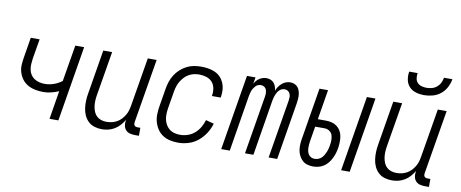

<svg xmlns="http://www.w3.org/2000/svg" viewBox="-65 -1018 3131 1304"><g transform="rotate(10 1500.0 -366.0)"><path d="M317 0 349 -196Q323 -185 296.5 -178.5Q270 -172 244 -172Q215 -172 187 -177.5Q159 -183 135.5 -196.5Q112 -210 96 -231.5Q80 -253 72.5 -279.5Q65 -306 67.5 -335Q70 -364 75 -393L96 -520H157L134 -384Q131 -364 130 -344.5Q129 -325 132.5 -306.5Q136 -288 146 -272.5Q156 -257 171.5 -247Q187 -237 205.5 -232.5Q224 -228 243 -228Q274 -228 304.5 -238.5Q335 -249 361 -269L403 -520H464L378 0Z M679 8Q652 8 627.5 0.5Q603 -7 585 -24Q567 -41 556.5 -64Q546 -87 542.5 -112.5Q539 -138 540 -164.5Q541 -191 546 -218L596 -520H657L605 -209Q602 -189 601.5 -170Q601 -151 604 -133Q607 -115 614 -98.5Q621 -82 634 -70Q647 -58 664.5 -52.5Q682 -47 702 -47Q719 -47 737 -51Q755 -55 771.5 -64Q788 -73 801 -86.5Q814 -100 824 -116.5Q834 -133 839 -150Q844 -167 847 -185L903 -520H964L890 -77Q889 -71 890 -65Q891 -59 894.5 -55Q898 -51 903.5 -49Q909 -47 915 -47H935V8H906Q888 8 871.5 3.5Q855 -1 844 -13Q833 -25 829.5 -42Q826 -59 829 -77L831 -85Q819 -65 803 -46.5Q787 -28 766.5 -15.5Q746 -3 723.5 2.5Q701 8 679 8Z M1205 8Q1176 8 1148.5 2Q1121 -4 1098.5 -18.5Q1076 -33 1061 -55.5Q1046 -78 1038.5 -104.5Q1031 -131 1032 -160Q1033 -189 1038 -218L1058 -338Q1062 -363 1070 -387.5Q1078 -412 1092.5 -435Q1107 -458 1127.5 -476.5Q1148 -495 1171.5 -507Q1195 -519 1220.5 -523.5Q1246 -528 1271 -528Q1296 -528 1320 -524Q1344 -520 1365.5 -510.5Q1387 -501 1403 -484.5Q1419 -468 1428.5 -446.5Q1438 -425 1440 -401Q1442 -377 1438 -352L1437 -344H1376L1377 -350Q1381 -375 1376 -399.5Q1371 -424 1355.5 -441Q1340 -458 1316 -465.5Q1292 -473 1267 -473Q1248 -473 1230 -469Q1212 -465 1194.5 -455Q1177 -445 1164 -430.5Q1151 -416 1141 -399.5Q1131 -383 1125.5 -365Q1120 -347 1117 -329L1097 -209Q1094 -188 1093.5 -168Q1093 -148 1097.5 -129.5Q1102 -111 1112 -94.5Q1122 -78 1137 -67Q1152 -56 1170.5 -51.5Q1189 -47 1210 -47Q1235 -47 1261.5 -56Q1288 -65 1309 -83.5Q1330 -102 1344 -126.5Q1358 -151 1365 -176L1421 -161Q1411 -126 1390.5 -94Q1370 -62 1341 -38Q1312 -14 1276 -3Q1240 8 1205 8Z M1501 0 1587 -520H1646L1638 -474Q1644 -486 1652.5 -496Q1661 -506 1672.5 -513.5Q1684 -521 1696.5 -524.5Q1709 -528 1721 -528Q1736 -528 1749.5 -522.5Q1763 -517 1772 -506.5Q1781 -496 1785.5 -482.5Q1790 -469 1792 -454Q1797 -469 1806.5 -482.5Q1816 -496 1828 -506.5Q1840 -517 1855 -522.5Q1870 -528 1885 -528Q1900 -528 1913.5 -522.5Q1927 -517 1936 -506.5Q1945 -496 1949.5 -482.5Q1954 -469 1955.5 -454.5Q1957 -440 1955.5 -424.5Q1954 -409 1952 -394L1887 0H1828L1895 -404Q1897 -417 1897 -429Q1897 -441 1892 -452Q1887 -463 1877 -469Q1867 -475 1855 -475Q1845 -475 1835.5 -471Q1826 -467 1818.5 -459.5Q1811 -452 1805.5 -442.5Q1800 -433 1796.5 -423.5Q1793 -414 1790.5 -404.5Q1788 -395 1786 -385L1723 0H1665L1732 -404Q1734 -417 1733.5 -429Q1733 -441 1728.5 -452Q1724 -463 1713.5 -469Q1703 -475 1691 -475Q1681 -475 1671.5 -471Q1662 -467 1655 -459.5Q1648 -452 1642 -442.5Q1636 -433 1632.5 -423.5Q1629 -414 1627 -404.5Q1625 -395 1623 -385L1560 0Z M2328 0 2414 -520H2473L2387 0ZM2136 8Q2115 8 2095.5 2.5Q2076 -3 2062 -16Q2048 -29 2038.5 -47Q2029 -65 2026 -85Q2023 -105 2024 -126Q2025 -147 2029 -168L2087 -520H2146L2112 -314H2168Q2189 -314 2208.5 -309Q2228 -304 2243.5 -292.5Q2259 -281 2269 -264Q2279 -247 2282.5 -227.5Q2286 -208 2285.5 -187Q2285 -166 2282 -146Q2279 -127 2273.5 -109Q2268 -91 2259.5 -73.5Q2251 -56 2238.5 -40Q2226 -24 2209.5 -13Q2193 -2 2174 3Q2155 8 2136 8ZM2137 -45Q2149 -45 2161.5 -49.5Q2174 -54 2183.5 -63Q2193 -72 2199.5 -83Q2206 -94 2211 -106Q2216 -118 2219 -130Q2222 -142 2224 -154Q2227 -172 2227 -190.5Q2227 -209 2221.5 -225Q2216 -241 2201 -251Q2186 -261 2168 -261H2103L2086 -159Q2084 -146 2083 -133.5Q2082 -121 2082.5 -109Q2083 -97 2086 -85.5Q2089 -74 2096 -64.5Q2103 -55 2113.5 -50Q2124 -45 2137 -45Z M2679 8Q2652 8 2627.5 0.5Q2603 -7 2585 -24Q2567 -41 2556.5 -64Q2546 -87 2542.5 -112.5Q2539 -138 2540 -164.5Q2541 -191 2546 -218L2596 -520H2657L2605 -209Q2602 -189 2601.5 -170Q2601 -151 2604 -133Q2607 -115 2614 -98.5Q2621 -82 2634 -70Q2647 -58 2664.5 -52.5Q2682 -47 2702 -47Q2719 -47 2737 -51Q2755 -55 2771.5 -64Q2788 -73 2801 -86.5Q2814 -100 2824 -116.5Q2834 -133 2839 -150Q2844 -167 2847 -185L2903 -520H2964L2890 -77Q2889 -71 2890 -65Q2891 -59 2894.5 -55Q2898 -51 2903.5 -49Q2909 -47 2915 -47H2935V8H2906Q2888 8 2871.5 3.5Q2855 -1 2844 -13Q2833 -25 2829.5 -42Q2826 -59 2829 -77L2831 -85Q2819 -65 2803 -46.5Q2787 -28 2766.5 -15.5Q2746 -3 2723.5 2.5Q2701 8 2679 8ZM2793 -600Q2764 -600 2737 -608Q2710 -616 2691.5 -635.5Q2673 -655 2667.5 -683Q2662 -711 2667 -740H2725Q2722 -722 2724.5 -704.5Q2727 -687 2738 -674.5Q2749 -662 2766.5 -657Q2784 -652 2802 -652Q2820 -652 2838.5 -657Q2857 -662 2872 -674.5Q2887 -687 2895.5 -704.5Q2904 -722 2907 -740H2965Q2960 -711 2945.5 -683Q2931 -655 2906.5 -635.5Q2882 -616 2852 -608Q2822 -600 2793 -600Z"/></g></svg>

Font: Iosevka Term Curly Light
Style: Italic
Weight: 300
Italic angle: -9°
Designer: Belleve Invis
Foundry: Belleve Invis
Version: Version 32.3.0